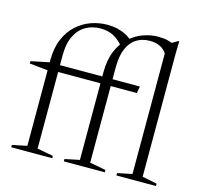

<svg xmlns="http://www.w3.org/2000/svg" viewBox="-104 -834 998 949"><g transform="rotate(15 395.0 -360.0)"><path d="M429 -27.5 511 -12V0H301.5V-12L376.5 -27.5V-475Q376.5 -540 396 -585.8Q415.5 -631.5 447.5 -660.2Q479.5 -689 517.8 -702.5Q556 -716 593 -716Q621 -716 642 -711Q663 -706 682.5 -696L649.5 -694L693.5 -720.5H699L697.5 -655V-27.5L773 -12V0H570.5V-12L645.5 -27.5V-644Q634 -663 612.2 -674.2Q590.5 -685.5 559 -685.5Q520.5 -685.5 491.2 -667.5Q462 -649.5 445.5 -611.8Q429 -574 429 -513.5ZM242 0H32.5V-12L107.5 -27.5V-466Q107.5 -528.5 127 -574.2Q146.5 -620 179.5 -649.8Q212.5 -679.5 253 -693.8Q293.5 -708 335 -708Q363.5 -708 387 -702.5Q410.5 -697 429.8 -687.2Q449 -677.5 464 -663.5L427.5 -621.5Q401 -653.5 372.8 -667.5Q344.5 -681.5 308 -681.5Q265 -681.5 231.5 -662Q198 -642.5 179 -603.2Q160 -564 160 -504.5V-27.5L242 -12ZM569 -454.5 562.5 -419.5H132L110.5 -413.5L13.5 -424V-435.5L117 -457L130 -454.5Z"/></g></svg>

Font: Newsreader 36pt Light
Style: Regular
Weight: 300
Designer: Hugues Gentile
Foundry: Production Type
Version: Version 1.003